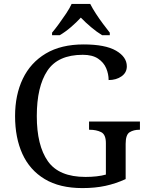

<svg xmlns="http://www.w3.org/2000/svg" viewBox="-20 -951 754 981"><path d="M401 10Q285 10 208.5 -36Q132 -82 94.5 -164.5Q57 -247 57 -358Q57 -466 96.5 -548.5Q136 -631 214 -677.5Q292 -724 407 -724Q518 -724 573 -692Q628 -660 628 -612Q628 -580 601 -561Q574 -542 535 -542Q535 -573 522.5 -602.5Q510 -632 481 -651.5Q452 -671 403 -671Q276 -671 222 -589.5Q168 -508 168 -358Q168 -208 224.5 -127.5Q281 -47 417 -47Q446 -47 473 -50Q500 -53 521 -59V-220Q521 -264 496.5 -276Q472 -288 439 -288H435V-330H695V-288H691Q663 -288 642.5 -275.5Q622 -263 622 -216V-36Q572 -13 519 -1.5Q466 10 401 10ZM246 -784Q262 -803 281 -829Q300 -855 318 -882Q336 -909 346 -931H441Q452 -909 469.5 -882Q487 -855 506.5 -829Q526 -803 541 -784V-771H502Q474 -788 445 -812.5Q416 -837 393 -861Q371 -837 342.5 -812.5Q314 -788 285 -771H246Z"/></svg>

Font: NotoSerif-Regular
Style: Regular
Weight: 400
Designer: Monotype Design Team
Foundry: Monotype Imaging Inc.
Version: Version 2.007; ttfautohint (v1.8) -l 8 -r 50 -G 200 -x 14 -D